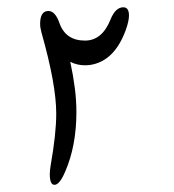

<svg xmlns="http://www.w3.org/2000/svg" viewBox="-20 -513 486 535"><path d="M95.7 -421.9Q91.8 -436 91.8 -446.3Q91.8 -482.4 114.7 -482.4Q133.8 -482.4 145.5 -449.2Q162.6 -399.9 216.8 -399.9Q264.6 -399.9 288.1 -459Q301.8 -492.7 323.7 -492.7Q339.4 -492.7 339.4 -469.7Q339.4 -455.1 331.1 -431.2Q299.3 -342.3 231 -332Q223.6 -331.1 216.3 -331.1Q194.8 -331.1 175.8 -340.8Q184.1 -302.2 188.5 -267.6Q192.9 -232.9 192.9 -201.2Q192.9 -106.4 161.6 -34.7Q146 2 131.8 2Q118.7 2 118.7 -27.8Q118.7 -33.2 119.4 -39.1Q120.1 -44.9 121.1 -51.8Q128.9 -96.2 132.8 -132.1Q136.7 -168 136.7 -196.8Q136.7 -277.3 95.7 -421.9Z"/></svg>

Font: DimaLatifi
Style: regular
Weight: 400
Designer: R.Balvardi
Foundry: Dima Software Group
Version: Version 1.00;January 29, 2019;FontCreator 11.5.0.2427 64-bit